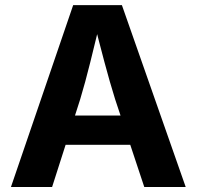

<svg xmlns="http://www.w3.org/2000/svg" viewBox="-20 -748 787 768"><path d="M23.8 0 272.7 -727.5H467.6L722.8 0H557.1L440.5 -351Q419.3 -418.9 397.7 -499.9Q376.1 -580.8 352.2 -676.2H384.5Q361.3 -580.3 341.1 -499Q320.9 -417.6 300.8 -351L188.4 0ZM179.3 -168.8V-285.8H567.3V-168.8Z"/></svg>

Font: Adwaita Sans
Style: Regular
Weight: 400
Designer: Rasmus Andersson
Foundry: rsms
Version: Version 4.001;git-9221beed3